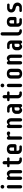

<svg xmlns="http://www.w3.org/2000/svg" viewBox="2966 -3758 801 6774"><g transform="rotate(-90 3367.0 -370.5)"><path d="M106.9 -47.4C106.9 -16.1 132.8 9.8 165.5 9.8C197.3 9.8 223.1 -15.6 223.1 -47.4V-471.7C223.1 -504.9 197.3 -530.3 165.5 -530.3C132.8 -530.3 106.9 -504.9 106.9 -471.7ZM99.6 -685.1C99.6 -649.9 129.9 -620.1 165.5 -620.1C201.2 -620.1 231.4 -649.9 231.4 -685.1C231.4 -721.7 201.2 -751 165.5 -751C129.9 -751 99.6 -721.7 99.6 -685.1Z M464.8 9.8C497.1 9.8 522.9 -16.1 522.9 -47.4V-390.1C522.9 -422.9 550.8 -442.4 582 -442.4C613.8 -442.4 638.7 -416.5 638.7 -384.3V-47.4C638.7 -15.6 664.6 9.8 697.3 9.8C729 9.8 754.4 -16.1 754.4 -47.4V-385.7C754.4 -464.8 697.3 -530.3 626.5 -530.3C589.4 -530.3 566.9 -514.6 549.8 -497.1C543.5 -491.7 539.1 -484.9 531.2 -484.9C522.9 -484.9 519.5 -491.2 517.6 -497.1C513.2 -504.9 499.5 -530.3 464.8 -530.3C433.1 -530.3 407.2 -504.9 407.2 -471.7V-47.4C407.2 -15.6 433.1 9.8 464.8 9.8Z M1201.2 -43.9C1201.2 -67.9 1182.6 -88.4 1158.2 -88.4H1128.4C1096.7 -88.4 1070.8 -113.3 1070.8 -145.5V-434.6H1159.2C1182.6 -434.6 1201.2 -454.1 1201.2 -477.5C1201.2 -500.5 1182.6 -520.5 1159.2 -520.5H1070.8V-622.1C1070.8 -654.8 1045.9 -680.7 1013.2 -680.7C981 -680.7 955.6 -654.8 955.6 -622.1V-520.5H897.9C874.5 -520.5 855 -500.5 855 -477.5C855 -454.1 874.5 -434.6 897.9 -434.6H955.6V-144.5C955.6 -64.9 1020 0 1099.6 0H1158.2C1182.6 0 1201.2 -19.5 1201.2 -43.9Z M1625 -43.9C1625 -67.9 1605.5 -88.4 1581.1 -88.4H1494.6C1461.9 -88.4 1437 -113.3 1437 -145.5V-189H1610.4C1643.1 -189 1668.5 -213.9 1668.5 -246.6V-383.3C1668.5 -471.7 1604.5 -530.3 1495.1 -530.3C1384.3 -530.3 1321.3 -471.7 1321.3 -384.3V-144.5C1321.3 -64.9 1386.2 0 1465.8 0H1581.1C1605.5 0 1625 -19.5 1625 -43.9ZM1552.7 -384.3V-274.4H1437V-384.3C1437 -416.5 1462.4 -442.4 1495.1 -442.4C1527.3 -442.4 1552.7 -416.5 1552.7 -384.3Z M2049.3 -530.3C2010.3 -530.3 1987.3 -513.7 1968.3 -497.1C1962.4 -491.2 1957.5 -484.9 1949.7 -484.9C1941.4 -484.9 1938.5 -491.2 1936 -497.1C1932.1 -504.9 1918 -530.3 1883.3 -530.3C1851.6 -530.3 1825.7 -504.9 1825.7 -471.7V-47.9C1825.7 -16.6 1851.6 9.8 1883.3 9.8C1915.5 9.8 1941.4 -16.6 1941.4 -47.9V-393.1C1941.4 -418.5 1957.5 -437 1982.9 -437C1996.1 -437 2008.3 -433.6 2018.6 -426.8C2027.8 -419.9 2039.1 -411.1 2058.1 -411.1C2089.8 -411.1 2116.7 -436.5 2116.7 -468.8C2116.7 -513.7 2076.2 -530.3 2049.3 -530.3Z M2294.4 9.8C2326.7 9.8 2352.5 -16.1 2352.5 -47.4V-390.1C2352.5 -422.9 2380.4 -442.4 2411.6 -442.4C2443.4 -442.4 2468.3 -416.5 2468.3 -384.3V-47.4C2468.3 -15.6 2494.1 9.8 2526.9 9.8C2558.6 9.8 2584 -16.1 2584 -47.4V-385.7C2584 -464.8 2526.9 -530.3 2456.1 -530.3C2418.9 -530.3 2396.5 -514.6 2379.4 -497.1C2373 -491.7 2368.7 -484.9 2360.8 -484.9C2352.5 -484.9 2349.1 -491.2 2347.2 -497.1C2342.8 -504.9 2329.1 -530.3 2294.4 -530.3C2262.7 -530.3 2236.8 -504.9 2236.8 -471.7V-47.4C2236.8 -15.6 2262.7 9.8 2294.4 9.8Z M2779.3 -476.1C2779.3 -451.7 2798.8 -432.6 2823.7 -432.6H2910.2C2942.4 -432.6 2967.8 -406.7 2967.8 -374.5V-346.2H2880.9C2801.3 -346.2 2736.3 -282.2 2736.3 -202.1V-134.8C2736.3 -55.7 2794.9 9.8 2864.7 9.8C2901.9 9.8 2923.8 -5.4 2941.4 -22.9C2946.8 -28.8 2951.2 -35.6 2959.5 -35.6C2967.8 -35.6 2971.2 -28.3 2973.6 -22.9C2977.1 -16.1 2990.7 9.8 3025.4 9.8C3058.1 9.8 3083.5 -16.1 3083.5 -47.4V-376C3083.5 -455.6 3018.6 -520.5 2939 -520.5H2823.7C2798.8 -520.5 2779.3 -500.5 2779.3 -476.1ZM2852.1 -201.2C2852.1 -233.4 2877.4 -258.8 2910.2 -258.8H2967.8V-127.9C2967.8 -97.2 2941.4 -78.6 2910.2 -78.6C2877.4 -78.6 2852.1 -103.5 2852.1 -135.7Z M3530.3 -43.9C3530.3 -67.9 3511.7 -88.4 3487.3 -88.4H3457.5C3425.8 -88.4 3399.9 -113.3 3399.9 -145.5V-434.6H3488.3C3511.7 -434.6 3530.3 -454.1 3530.3 -477.5C3530.3 -500.5 3511.7 -520.5 3488.3 -520.5H3399.9V-622.1C3399.9 -654.8 3375 -680.7 3342.3 -680.7C3310.1 -680.7 3284.7 -654.8 3284.7 -622.1V-520.5H3227.1C3203.6 -520.5 3184.1 -500.5 3184.1 -477.5C3184.1 -454.1 3203.6 -434.6 3227.1 -434.6H3284.7V-144.5C3284.7 -64.9 3349.1 0 3428.7 0H3487.3C3511.7 0 3530.3 -19.5 3530.3 -43.9Z M3681.2 -47.4C3681.2 -16.1 3707 9.8 3739.7 9.8C3771.5 9.8 3797.4 -15.6 3797.4 -47.4V-471.7C3797.4 -504.9 3771.5 -530.3 3739.7 -530.3C3707 -530.3 3681.2 -504.9 3681.2 -471.7ZM3673.8 -685.1C3673.8 -649.9 3704.1 -620.1 3739.7 -620.1C3775.4 -620.1 3805.7 -649.9 3805.7 -685.1C3805.7 -721.7 3775.4 -751 3739.7 -751C3704.1 -751 3673.8 -721.7 3673.8 -685.1Z M3981.4 -134.8C3981.4 -45.4 4045.9 9.8 4155.3 9.8C4266.1 9.8 4328.6 -45.4 4328.6 -133.3V-385.7C4328.6 -473.6 4264.6 -530.3 4155.3 -530.3C4044.4 -530.3 3981.4 -473.6 3981.4 -386.7ZM4212.9 -130.4C4212.9 -97.2 4187.5 -78.6 4155.3 -78.6C4122.6 -78.6 4097.2 -97.2 4097.2 -130.4V-384.3C4097.2 -416.5 4122.6 -442.4 4155.3 -442.4C4187.5 -442.4 4212.9 -416.5 4212.9 -384.3Z M4538.6 9.8C4570.8 9.8 4596.7 -16.1 4596.7 -47.4V-390.1C4596.7 -422.9 4624.5 -442.4 4655.8 -442.4C4687.5 -442.4 4712.4 -416.5 4712.4 -384.3V-47.4C4712.4 -15.6 4738.3 9.8 4771 9.8C4802.7 9.8 4828.1 -16.1 4828.1 -47.4V-385.7C4828.1 -464.8 4771 -530.3 4700.2 -530.3C4663.1 -530.3 4640.6 -514.6 4623.5 -497.1C4617.2 -491.7 4612.8 -484.9 4605 -484.9C4596.7 -484.9 4593.3 -491.2 4591.3 -497.1C4586.9 -504.9 4573.2 -530.3 4538.6 -530.3C4506.8 -530.3 4481 -504.9 4481 -471.7V-47.4C4481 -15.6 4506.8 9.8 4538.6 9.8Z M5023.4 -476.1C5023.4 -451.7 5043 -432.6 5067.9 -432.6H5154.3C5186.5 -432.6 5211.9 -406.7 5211.9 -374.5V-346.2H5125C5045.4 -346.2 4980.5 -282.2 4980.5 -202.1V-134.8C4980.5 -55.7 5039.1 9.8 5108.9 9.8C5146 9.8 5168 -5.4 5185.5 -22.9C5190.9 -28.8 5195.3 -35.6 5203.6 -35.6C5211.9 -35.6 5215.3 -28.3 5217.8 -22.9C5221.2 -16.1 5234.9 9.8 5269.5 9.8C5302.2 9.8 5327.6 -16.1 5327.6 -47.4V-376C5327.6 -455.6 5262.7 -520.5 5183.1 -520.5H5067.9C5043 -520.5 5023.4 -500.5 5023.4 -476.1ZM5096.2 -201.2C5096.2 -233.4 5121.6 -258.8 5154.3 -258.8H5211.9V-127.9C5211.9 -97.2 5185.5 -78.6 5154.3 -78.6C5121.6 -78.6 5096.2 -103.5 5096.2 -135.7Z M5617.2 -693.4C5617.2 -726.1 5591.8 -751 5559.1 -751C5526.9 -751 5501.5 -726.1 5501.5 -693.4V-144.5C5501.5 -64.9 5566.4 0 5646 0H5679.7C5704.6 0 5724.1 -19.5 5724.1 -43.9C5724.1 -67.9 5704.6 -88.4 5679.7 -88.4H5674.8C5642.6 -88.4 5617.2 -113.3 5617.2 -145.5Z M6114.7 -43.9C6114.7 -67.9 6095.2 -88.4 6070.8 -88.4H5984.4C5951.7 -88.4 5926.8 -113.3 5926.8 -145.5V-189H6100.1C6132.8 -189 6158.2 -213.9 6158.2 -246.6V-383.3C6158.2 -471.7 6094.2 -530.3 5984.9 -530.3C5874 -530.3 5811 -471.7 5811 -384.3V-144.5C5811 -64.9 5876 0 5955.6 0H6070.8C6095.2 0 6114.7 -19.5 6114.7 -43.9ZM6042.5 -384.3V-274.4H5926.8V-384.3C5926.8 -416.5 5952.1 -442.4 5984.9 -442.4C6017.1 -442.4 6042.5 -416.5 6042.5 -384.3Z M6330.1 -43.9C6330.1 -19.5 6350.6 0 6374.5 0H6510.3C6589.8 0 6664.6 -65.9 6664.6 -157.2C6664.6 -234.9 6616.2 -288.1 6553.7 -308.6L6458 -336.4C6440.4 -344.2 6423.3 -356.9 6423.3 -382.8C6423.3 -410.2 6443.4 -432.6 6476.1 -432.6H6585.9C6610.4 -432.6 6628.9 -451.7 6628.9 -476.1C6628.9 -500.5 6610.4 -520.5 6585.9 -520.5H6466.8C6384.3 -520.5 6313.5 -461.9 6313.5 -372.1C6313.5 -304.2 6353.5 -252 6413.1 -233.4L6501 -209C6527.3 -200.7 6548.3 -179.2 6548.3 -148.9C6548.3 -113.3 6522 -88.4 6482.4 -88.4H6374.5C6350.6 -88.4 6330.1 -67.9 6330.1 -43.9Z"/></g></svg>

Font: Supermercado One
Style: Regular
Weight: 400
Designer: James Grieshaber
Foundry: James Grieshaber
Version: Version 1.002